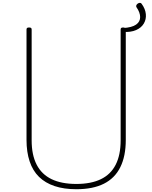

<svg xmlns="http://www.w3.org/2000/svg" viewBox="-20 -1344 1097 1383"><path d="M1000 -1317Q1027 -1280 1030.5 -1242.5Q1034 -1205 1016 -1174.5Q998 -1144 960.5 -1127.5Q923 -1111 867 -1114V-1142Q931 -1146 960.5 -1167Q990 -1188 989.5 -1221.5Q989 -1255 963 -1292Q959 -1299 962 -1306Q965 -1313 972 -1318Q979 -1323 987 -1323.5Q995 -1324 1000 -1317ZM530 19Q441 19 373.5 -3.5Q306 -26 261 -70Q216 -114 193.5 -181.5Q171 -249 171 -336V-1131Q171 -1139 175 -1142.5Q179 -1146 189 -1146Q200 -1146 204 -1142.5Q208 -1139 208 -1131V-333Q208 -228 244 -158Q280 -88 351.5 -53.5Q423 -19 530 -19Q636 -19 707 -53.5Q778 -88 813.5 -158Q849 -228 849 -333V-1131Q849 -1139 853 -1142.5Q857 -1146 867 -1146Q886 -1146 886 -1131V-336Q886 -219 846.5 -139.5Q807 -60 728 -20.5Q649 19 530 19Z"/></svg>

Font: Playwrite BR Thin
Style: Regular
Weight: 250
Version: Version 1.003